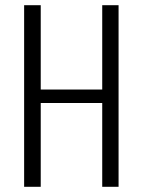

<svg xmlns="http://www.w3.org/2000/svg" viewBox="-20 -720 550 740"><path d="M73 -700H137V-347L123 -375H387L374 -347V-700H437V0H374V-353L387 -323H123L137 -353V0H73Z"/></svg>

Font: Pathway Extreme Condensed ExtraLight
Style: Regular
Weight: 250
Width: 3
Version: Version 1.001;gftools[0.9.26]